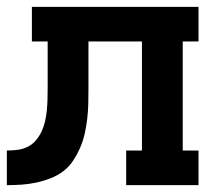

<svg xmlns="http://www.w3.org/2000/svg" viewBox="-20 -540 640 560"><path d="M348 0V-101H394V-419H238V-281Q238 -259 237.5 -237.5Q237 -216 234.5 -194.5Q232 -173 227.5 -152Q223 -131 214.5 -111Q206 -91 194 -72.5Q182 -54 165 -41Q148 -28 127.5 -20Q107 -12 86 -7.5Q65 -3 43.5 -1.5Q22 0 0 0V-101Q16 -101 31.5 -103Q47 -105 61 -112Q75 -119 85 -131Q95 -143 101.5 -157Q108 -171 111.5 -186.5Q115 -202 116.5 -217.5Q118 -233 118.5 -248.5Q119 -264 119 -280V-419H73V-520H559V-419H513V-101H559V0Z"/></svg>

Font: Iosevka HT Extended
Style: Bold
Weight: 700
Width: 7
Monospace: yes
Designer: Belleve Invis
Foundry: Belleve Invis
Version: Version 32.3.0; ttfautohint (v1.8.4)